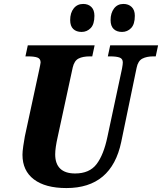

<svg xmlns="http://www.w3.org/2000/svg" viewBox="-20 -944 822 974"><path d="M94 -159Q94 -175 98 -203Q102 -231 106 -252L179 -590Q181 -601 183.5 -612Q186 -623 186 -627Q186 -646 170 -652Q154 -658 121 -658H109L121 -714H460L448 -658H436Q400 -658 378.5 -647Q357 -636 349 -602L273 -251Q260 -194 260 -161Q260 -113 285.5 -88.5Q311 -64 361 -64Q434 -64 470 -111.5Q506 -159 525 -250L599 -596Q603 -618 603 -627Q603 -646 587 -652Q571 -658 538 -658H527L539 -714H782L770 -658H758Q724 -658 702 -646.5Q680 -635 673 -600L595 -224Q546 10 317 10Q210 10 152 -34Q94 -78 94 -159ZM336 -842Q336 -879 354 -901.5Q372 -924 402 -924Q428 -924 443.5 -908.5Q459 -893 459 -864Q459 -821 440 -801.5Q421 -782 394 -782Q367 -782 351.5 -797Q336 -812 336 -842ZM541 -842Q541 -878 558.5 -901Q576 -924 606 -924Q632 -924 648 -908.5Q664 -893 664 -864Q664 -821 645 -801.5Q626 -782 599 -782Q572 -782 556.5 -797Q541 -812 541 -842Z"/></svg>

Font: Noto Serif NarrowExtraBold
Style: Italic
Weight: 800
Width: 4
Italic angle: -12°
Designer: Monotype Design Team
Foundry: Monotype Imaging Inc.
Version: Version 1.001